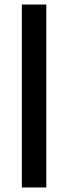

<svg xmlns="http://www.w3.org/2000/svg" viewBox="-20 -828 301 848"><path d="M76.5 0V-808H184.5V0Z"/></svg>

Font: Encode Sans SmExp Md
Style: Regular
Weight: 500
Width: 6
Designer: Multiple Designers
Foundry: Impallari Type
Version: Version 3.002; ttfautohint (v1.8.3) -l 8 -r 50 -G 200 -x 14 